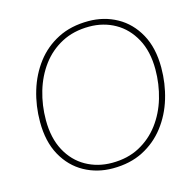

<svg xmlns="http://www.w3.org/2000/svg" viewBox="-106 -821 937 938"><g transform="rotate(-15 362.5 -352.0)"><path d="M352 11Q273 11 208 -25Q143 -61 104.5 -130.5Q66 -200 66 -300Q66 -381 88.5 -455.5Q111 -530 155.5 -588.5Q200 -647 266.5 -681Q333 -715 421 -715Q500 -715 565 -679Q630 -643 668.5 -573.5Q707 -504 707 -404Q707 -323 684.5 -248.5Q662 -174 617 -115.5Q572 -57 506 -23Q440 11 352 11ZM355 -16Q434 -16 494 -48Q554 -80 595 -134.5Q636 -189 656.5 -258.5Q677 -328 677 -403Q677 -494 642 -558Q607 -622 548.5 -655Q490 -688 418 -688Q339 -688 278.5 -656Q218 -624 177.5 -569.5Q137 -515 116.5 -445.5Q96 -376 96 -301Q96 -210 130.5 -146Q165 -82 224 -49Q283 -16 355 -16Z"/></g></svg>

Font: Prodigy Sans ExtraLight
Style: Italic
Weight: 200
Italic angle: -13°
Designer: Wei Huang
Foundry: Wei Huang
Version: Version 1.003; ttfautohint (v1.8.3)